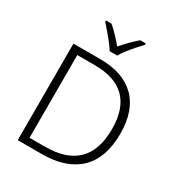

<svg xmlns="http://www.w3.org/2000/svg" viewBox="-216 -1089 1144 1230"><g transform="rotate(30 355.5 -473.5)"><path d="M649 -364Q649 -184 553.5 -92Q458 0 277 0H100V-714H299Q468 -714 558.5 -624.5Q649 -535 649 -364ZM588 -362Q588 -663 287 -663H158V-51H272Q588 -51 588 -362ZM325 -788Q312 -810 291 -837Q270 -864 247 -890.5Q224 -917 206 -937V-947H247Q274 -924 301.5 -895Q329 -866 352 -838Q376 -866 404.5 -895Q433 -924 460 -947H501V-937Q482 -917 458.5 -890.5Q435 -864 414 -837Q393 -810 381 -788Z"/></g></svg>

Font: Noto Sans Bengali UI Light
Style: Regular
Weight: 300
Designer: Jelle Bosma - Monotype Design Team
Foundry: Monotype Imaging Inc.
Version: Version 2.003; ttfautohint (v1.8.4.7-5d5b)